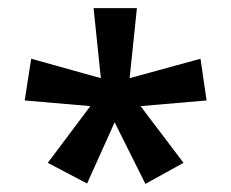

<svg xmlns="http://www.w3.org/2000/svg" viewBox="-20 -819 571 474"><path d="M318 -799 300 -626 475 -674 490 -571 327 -557 433 -417 339 -365 263 -517 195 -366 98 -417 203 -557 41 -571 57 -674 229 -626 211 -799Z"/></svg>

Font: Noto Sans Sinhala Condensed SemiBold
Style: Regular
Weight: 600
Width: 3
Designer: Jelle Bosma - Monotype Design Team
Foundry: Monotype Imaging Inc.
Version: Version 2.006; ttfautohint (v1.8.4.7-5d5b)